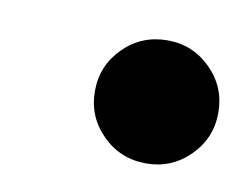

<svg xmlns="http://www.w3.org/2000/svg" viewBox="-35 -541 325 252"><g transform="rotate(10 127.0 -415.0)"><path d="M89 -415Q89 -449 113 -473Q137 -497 171.5 -497Q205.5 -497 229.5 -473Q253.5 -449 253.5 -415Q253.5 -381 229.5 -357Q205.5 -333 171.5 -333Q137 -333 113 -357Q89 -381 89 -415Z"/></g></svg>

Font: Besley* Condensed Semi
Style: Italic
Weight: 600
Width: 3
Italic angle: -13°
Designer: Owen Earl
Foundry: indestructible type*
Version: Version 3.000; ttfautohint (v1.8.3)